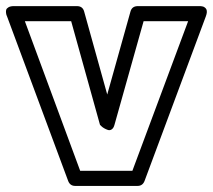

<svg xmlns="http://www.w3.org/2000/svg" viewBox="-88 -589 703 634"><path d="M-64.9 -535.2Q-65.4 -536.6 -66.4 -538.8Q-67.4 -541 -68.1 -546.9Q-68.8 -552.7 -67.4 -557.1Q-65.9 -561.5 -59.6 -565.2Q-53.2 -568.8 -42 -568.8H166Q185.1 -568.8 189.9 -550.8L266.1 -276.9L342.8 -550.8Q347.7 -568.8 367.2 -568.8H568.8Q569.8 -568.8 571 -568.8Q572.3 -568.8 575.9 -568.6Q579.6 -568.4 582.5 -567.4Q585.4 -566.4 588.6 -564Q591.8 -561.5 593.5 -558.1Q595.2 -554.7 595 -548.8Q594.7 -543 591.8 -535.2L389.2 8.8Q382.8 24.9 366.2 24.9H160.2Q143.6 24.9 137.2 8.8ZM-5.9 -519 176.8 -24.9H349.1L533.2 -519H386.2L290 -176.8Q287.1 -166 281 -161.9Q274.9 -157.7 268.3 -159.9Q261.7 -162.1 255.9 -165.5Q250 -168.9 246.1 -172.9L242.2 -176.8L147 -519Z"/></svg>

Font: Trueno ExtraBold Outline
Style: Regular
Weight: 800
Width: 6
Designer: Julieta Ulanovsky
Foundry: Julieta Ulanovsky
Version: Version 3.001b | FøM Fix